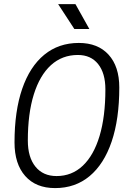

<svg xmlns="http://www.w3.org/2000/svg" viewBox="-20 -914 626 943"><path d="M250.5 9.8Q156.2 9.8 103.8 -49.6Q51.3 -108.9 51.3 -214.4Q51.3 -368.2 88.9 -477.5Q126.5 -586.9 197.3 -645Q268.1 -703.1 367.2 -703.1Q460.9 -703.1 513.4 -645.3Q565.9 -587.4 565.9 -484.4Q565.9 -329.1 528.3 -218.5Q490.7 -107.9 420.2 -49.1Q349.6 9.8 250.5 9.8ZM257.8 -49.3Q333 -49.3 386.7 -100.1Q440.4 -150.9 469 -246.1Q497.6 -341.3 497.6 -475.1Q497.6 -554.7 461.9 -599.4Q426.3 -644 362.3 -644Q285.2 -644 230.2 -594Q175.3 -543.9 146 -450Q116.7 -356 116.7 -223.6Q116.7 -141.6 154.1 -95.5Q191.4 -49.3 257.8 -49.3ZM345.2 -771.5 265.6 -893.6H350.6L418.9 -771.5Z"/></svg>

Font: Cascadia Code Light
Style: Italic
Weight: 300
Italic angle: -10°
Monospace: yes
Designer: Aaron Bell
Foundry: Saja Typeworks
Version: Version 2404.023; ttfautohint (v1.8.4)